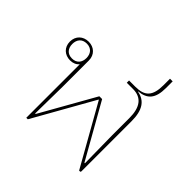

<svg xmlns="http://www.w3.org/2000/svg" viewBox="-179 -899 1074 1074"><g transform="rotate(45 358.0 -361.5)"><path d="M168 0H180L382 -358H384L586 0H592C596 0 598 -2 598 -7V-403C598 -489 568 -534 507 -545V-547C571 -553 603 -586 603 -670V-723H582V-672C582 -586 551 -554 476 -554H427V-536H476C546 -536 577 -489 577 -407V-265L580 -52H576L394 -374H372L190 -52H186L189 -265V-474C189 -519 157 -548 114 -548C71 -548 39 -519 39 -474C39 -429 71 -400 114 -400C137 -400 155 -408 168 -423ZM114 -415C77 -415 58 -440 58 -474C58 -508 77 -533 114 -533C151 -533 170 -508 170 -474C170 -440 151 -415 114 -415Z"/></g></svg>

Font: IBM Plex Thai Looped Thin
Style: Regular
Weight: 100
Designer: Mike Abbink, Paul van der Laan, Pieter van Rosmalen, Ben Mitchell, Mark Frömberg
Foundry: Bold Monday
Version: Version 1.0